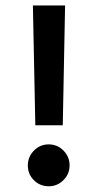

<svg xmlns="http://www.w3.org/2000/svg" viewBox="-20 -667 349 687"><path d="M79.6 -75.2C79.6 -54.2 86.9 -36.1 101.6 -22C115.7 -7.8 133.3 -0.5 154.3 -0.5C174.8 -0.5 192.4 -7.8 207 -22.5C221.7 -37.1 229 -54.7 229 -75.2C229 -95.7 221.7 -113.3 207 -128.4C192.4 -143.1 174.8 -150.4 154.3 -150.4C133.8 -150.4 116.2 -143.1 101.6 -128.4C86.9 -113.3 79.6 -95.7 79.6 -75.2ZM106.4 -218.8H204.6L212.9 -647.5H97.7Z"/></svg>

Font: Shabnam Medium
Style: Regular
Weight: 500
Foundry: DejaVu fonts team - Redesigned by Saber Rastikerdar - Based on Vazir font
Version: Version 5.0.1